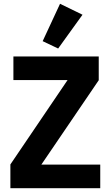

<svg xmlns="http://www.w3.org/2000/svg" viewBox="-20 -997 586 1017"><path d="M511 -125V0H35V-126L338 -573H51V-698H503V-572L199 -125ZM417 -919 288 -740 206 -779 298 -977Z"/></svg>

Font: IBM Plex Sans Condensed
Style: Bold
Weight: 700
Width: 3
Designer: Mike Abbink, Paul van der Laan, Pieter van Rosmalen
Foundry: Bold Monday
Version: Version 3.201